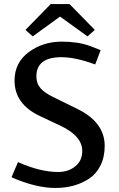

<svg xmlns="http://www.w3.org/2000/svg" viewBox="-20 -918 587 950"><path d="M267 -67Q318 -67 352.5 -95Q387 -123 387 -171Q387 -245 279 -296L177 -344Q52 -403 52 -519Q52 -608 122 -660Q192 -712 286 -712Q365 -712 424 -691Q443 -684 478 -670L451 -599Q354 -635 284 -635Q160 -635 160 -540Q160 -505 180.5 -481.5Q201 -458 245 -437L365 -378Q498 -312 498 -196Q498 -141 477 -99Q456 -57 421 -34Q351 12 254 12Q157 12 37 -41L69 -116Q179 -67 267 -67ZM106 -770 231 -898H324L449 -770L413 -738L277 -836L142 -738Z"/></svg>

Font: Voces
Style: Regular
Weight: 400
Designer: Ana Paula Megda, Pablo Ugerman
Foundry: Ana Paula Megda, Pablo Ugerman
Version: Version 1.003